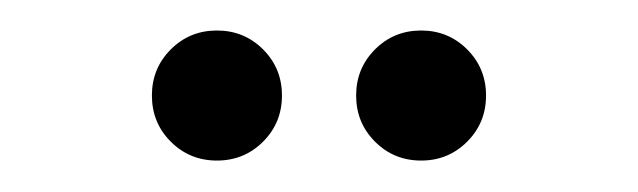

<svg xmlns="http://www.w3.org/2000/svg" viewBox="-20 -840 412 124"><path d="M120.1 -736.3Q102.5 -736.3 90.3 -748.5Q78.1 -760.7 78.1 -778.3Q78.1 -795.9 90.3 -808.1Q102.5 -820.3 120.1 -820.3Q137.7 -820.3 149.9 -808.1Q162.1 -795.9 162.1 -778.3Q162.1 -760.7 149.9 -748.5Q137.7 -736.3 120.1 -736.3ZM252 -736.3Q234.4 -736.3 222.2 -748.5Q210 -760.7 210 -778.3Q210 -795.9 222.2 -808.1Q234.4 -820.3 252 -820.3Q269.5 -820.3 281.7 -808.1Q293.9 -795.9 293.9 -778.3Q293.9 -760.7 281.7 -748.5Q269.5 -736.3 252 -736.3Z"/></svg>

Font: X Company
Style: Regular
Weight: 400
Designer: GGBotNet
Foundry: GGBotNet
Version: 0.90